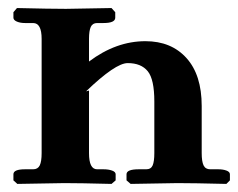

<svg xmlns="http://www.w3.org/2000/svg" viewBox="-20 -454 589 475"><path d="M200.2 -75.2Q200.2 -35.2 220.2 -35.2H235.8Q248.5 -35.2 257.3 -32Q266.1 -28.8 266.1 -22.9V-7.8L255.9 1Q178.2 -1 139.2 -1L22.9 1L13.2 -7.8V-22.9Q13.2 -35.2 42 -35.2H62Q73.7 -35.2 78.4 -44.9Q83 -54.7 83 -75.2V-357.9Q83 -397 62 -397H42Q30.3 -397 21.7 -400.6Q13.2 -404.3 13.2 -410.2V-423.8L22 -434.1Q104 -432.1 143.1 -432.1L255.9 -434.1L265.1 -423.8V-410.2Q265.1 -397 235.8 -397H220.2Q209 -397 204.6 -387.5Q200.2 -377.9 200.2 -357.9V-301.8Q267.1 -352.1 339.8 -352.1Q403.8 -352.1 441.4 -310.3Q479 -268.6 479 -191.9V-75.2Q479 -54.7 483.6 -44.9Q488.3 -35.2 500 -35.2H520Q531.7 -35.2 540.3 -32Q548.8 -28.8 548.8 -22.9V-7.8L540 1Q458 -1 418.9 -1L303.2 1L293 -7.8V-22.9Q293 -35.2 323.2 -35.2H341.8Q353.5 -35.2 357.7 -44.9Q361.8 -54.7 361.8 -75.2V-203.1Q361.8 -257.8 345.5 -277.8Q329.1 -297.9 295.9 -297.9Q265.6 -297.9 192.9 -228L200.2 -230Z"/></svg>

Font: Linux Libertine G
Style: Bold
Weight: 700
Designer: Philipp H. Poll
Foundry: Philipp H. Poll
Version: Version 5.0.3